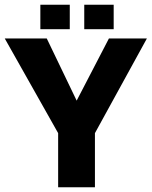

<svg xmlns="http://www.w3.org/2000/svg" viewBox="-22 -789 639 809"><path d="M0 0ZM437 -627H597L378 -228V0H223V-228L-2 -627H175L301 -365ZM457 -769V-666H333V-769ZM272 -769V-666H148V-769Z"/></svg>

Font: Blinker
Style: Bold
Weight: 700
Designer: Juergen Huber
Foundry: supertype
Version: Version 1.015;PS 1.15;hotconv 1.0.88;makeotf.lib2.5.647800; 